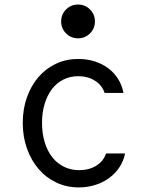

<svg xmlns="http://www.w3.org/2000/svg" viewBox="-20 -807 640 837"><path d="M442.2 -138Q431.2 -104.2 399.6 -84.7Q368 -65.2 325.2 -65.2Q288.8 -65.2 258.7 -80.1Q228.6 -95 207.5 -122Q186.4 -149 174.8 -187.2Q163.2 -225.4 163.2 -271.6Q163.2 -316.8 174.6 -354.2Q186 -391.6 206.4 -418.4Q226.8 -445.2 256 -460Q285.2 -474.8 321.2 -474.8Q362.8 -474.8 393.8 -455.3Q424.8 -435.8 436 -402H518.2Q512.2 -435 495.1 -462.4Q478 -489.8 452 -509.3Q426 -528.8 392.6 -539.4Q359.2 -550 321.2 -550Q268.4 -550 224.1 -529.2Q179.8 -508.4 147.7 -471.1Q115.6 -433.8 97.4 -382.8Q79.2 -331.8 79.2 -271.2Q79.2 -210.8 97.6 -159.3Q116 -107.8 148.4 -70.1Q180.8 -32.4 225.6 -11.2Q270.4 10 323.2 10Q360.8 10 394.8 -0.6Q428.8 -11.2 455.5 -30.7Q482.2 -50.2 500.5 -77.6Q518.8 -105 525.2 -138ZM246.6 -713.6Q246.6 -682.8 268 -661.4Q289.3 -640 320.2 -640Q351 -640 372.4 -661.4Q393.8 -682.7 393.8 -713.6Q393.8 -744.4 372.4 -765.8Q351.1 -787.2 320.2 -787.2Q289.4 -787.2 268 -765.8Q246.6 -744.5 246.6 -713.6Z"/></svg>

Font: CommitMonoV143 ExtLt
Style: Regular
Weight: 200
Monospace: yes
Designer: Eigil Nikolajsen
Foundry: Eigil Nikolajsen
Version: Version 1.143